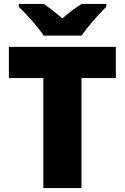

<svg xmlns="http://www.w3.org/2000/svg" viewBox="-20 -951 631 971"><path d="M392.1 0H199.2V-556.2H24.9V-713.9H565.9V-556.2H392.1ZM517.6 -931.2V-917Q485.4 -884.8 449.7 -843.8Q414.1 -802.7 392.6 -771H200.7Q181.6 -800.3 146.7 -840.6Q111.8 -880.9 74.7 -917V-931.2H200.7Q234.4 -910.2 295.4 -857.9Q352.5 -907.7 393.6 -931.2Z"/></svg>

Font: OpenSansExtrabold
Style: Regular
Weight: 800
Foundry: Ascender Corporation
Version: Version 1.10